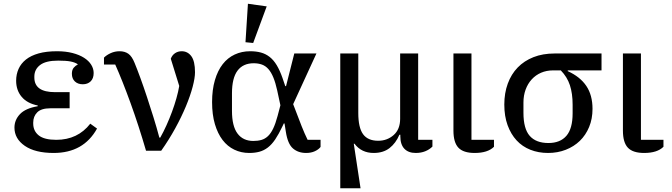

<svg xmlns="http://www.w3.org/2000/svg" viewBox="-20 -803 3581 1023"><path d="M266 12Q167 12 112 -26Q57 -64 57 -123Q57 -164 86.5 -195Q116 -226 181 -237V-241Q125 -252 95.5 -287Q66 -322 66 -373Q66 -407 79 -436Q92 -465 118.5 -486Q145 -507 186 -518.5Q227 -530 284 -530Q330 -530 366.5 -520.5Q403 -511 428 -495Q453 -479 466 -458Q479 -437 479 -414Q479 -385 463 -369.5Q447 -354 421 -354Q395 -354 379 -369Q363 -384 363 -410Q363 -431 373 -442.5Q383 -454 394 -459V-461Q379 -471 355.5 -475.5Q332 -480 290 -480Q224 -480 193.5 -456.5Q163 -433 163 -395V-390Q163 -312 273 -312H351V-226H248Q200 -226 178.5 -204.5Q157 -183 157 -150V-145Q157 -105 186.5 -81.5Q216 -58 280 -58Q394 -58 461 -144L497 -118Q425 12 266 12Z M758 0Q719 -134 675.5 -254Q632 -374 594 -459H534V-496Q548 -510 570 -520Q592 -530 617 -530Q645 -530 664 -516.5Q683 -503 697 -468Q711 -434 728 -387.5Q745 -341 762.5 -288Q780 -235 797.5 -179Q815 -123 829 -70H834Q851 -100 867 -135.5Q883 -171 896.5 -207.5Q910 -244 920 -279.5Q930 -315 935 -345L890 -490Q897 -509 912.5 -519.5Q928 -530 948 -530Q980 -530 999.5 -503.5Q1019 -477 1019 -418Q1019 -388 1006.5 -340.5Q994 -293 970.5 -236.5Q947 -180 913.5 -119Q880 -58 839 0Z M1688 -20Q1677 -6 1657 3Q1637 12 1611 12Q1569 12 1541 -12Q1513 -36 1503 -101L1496 -145H1492L1485 -130Q1465 -88 1446.5 -60.5Q1428 -33 1407 -17Q1386 -1 1362 5.5Q1338 12 1308 12Q1265 12 1228.5 -5.5Q1192 -23 1166 -57Q1140 -91 1125 -141.5Q1110 -192 1110 -259Q1110 -325 1125 -376Q1140 -427 1166.5 -461Q1193 -495 1230.5 -512.5Q1268 -530 1313 -530Q1345 -530 1370.5 -523Q1396 -516 1417 -499.5Q1438 -483 1454.5 -455.5Q1471 -428 1485 -388L1500 -344H1504L1548 -518H1666L1542 -248L1587 -131Q1595 -111 1603 -92.5Q1611 -74 1619 -58H1688ZM1457 -321Q1448 -362 1436.5 -390Q1425 -418 1410 -435Q1395 -452 1375.5 -459Q1356 -466 1332 -466Q1275 -466 1245.5 -426.5Q1216 -387 1216 -306V-212Q1216 -131 1245.5 -91.5Q1275 -52 1330 -52Q1354 -52 1373 -57.5Q1392 -63 1407.5 -77.5Q1423 -92 1435.5 -118Q1448 -144 1459 -185L1474 -242ZM1288 -578 1301 -783 1401 -769 1329 -574Z M1793 -518H1889V-201Q1889 -123 1914.5 -88Q1940 -53 1995 -53Q2043 -53 2077.5 -83.5Q2112 -114 2112 -170V-518H2208V-58H2284V-22Q2268 -6 2245.5 3Q2223 12 2195 12Q2156 12 2134.5 -10.5Q2113 -33 2113 -77V-85H2108Q2089 -40 2055.5 -14Q2022 12 1971 12Q1906 12 1869 -37H1865L1901 200H1793Z M2492 -518V-58H2612V-21Q2579 12 2509 12Q2449 12 2422.5 -16Q2396 -44 2396 -107V-518Z M3005 -428V-424Q3071 -394 3104 -345Q3137 -296 3137 -223Q3137 -170 3119 -126.5Q3101 -83 3069.5 -52.5Q3038 -22 2994.5 -5Q2951 12 2900 12Q2849 12 2806 -5Q2763 -22 2732.5 -55Q2702 -88 2684.5 -136Q2667 -184 2667 -246Q2667 -307 2685.5 -357.5Q2704 -408 2738.5 -443.5Q2773 -479 2822.5 -498.5Q2872 -518 2935 -518H3185V-428ZM2902 -41Q2965 -41 2998 -79.5Q3031 -118 3031 -199V-245Q3031 -305 3016.5 -349Q3002 -393 2968 -428H2927Q2892 -428 2863 -415.5Q2834 -403 2813 -380Q2792 -357 2780.5 -325.5Q2769 -294 2769 -257V-202Q2769 -117 2802.5 -79Q2836 -41 2902 -41Z M3395 -518V-58H3515V-21Q3482 12 3412 12Q3352 12 3325.5 -16Q3299 -44 3299 -107V-518Z"/></svg>

Font: IBM Plex Serif Text
Style: Regular
Weight: 450
Designer: Mike Abbink, Paul van der Laan, Pieter van Rosmalen
Foundry: Bold Monday
Version: Version 3.001